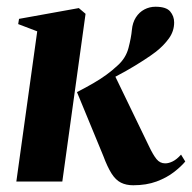

<svg xmlns="http://www.w3.org/2000/svg" viewBox="-20 -539 570 570"><path d="M28.5 0 90.5 -446 34 -467.5 36.5 -483 214 -515 234 -498 165 0ZM375.5 11Q354.5 11 339 3.2Q323.5 -4.5 311.2 -23.8Q299 -43 286.5 -76.5L208.5 -265.5Q235.5 -279.5 256.8 -291.8Q278 -304 295.5 -316.8Q313 -329.5 328.5 -344Q353.5 -366 361.5 -396.8Q369.5 -427.5 371.5 -450Q373.5 -472 383.5 -487.5Q393.5 -503 408.8 -511Q424 -519 441.5 -519Q473.5 -519 485.2 -505Q497 -491 497 -472.5Q497 -446.5 481.5 -425Q466 -403.5 443 -385.5Q429.5 -375 406 -359.8Q382.5 -344.5 353.8 -328.2Q325 -312 295.5 -297.5Q266 -283 240.5 -273L320 -316.5L422 -105.5Q434.5 -79 444.8 -66.5Q455 -54 470.5 -54Q481 -54 493 -60Q505 -66 517.5 -80L530 -59.5Q517.5 -44.5 496.2 -28Q475 -11.5 444.8 -0.2Q414.5 11 375.5 11Z"/></svg>

Font: Merriweather 144pt
Style: Bold Italic
Weight: 700
Italic angle: -7.8°
Version: Version 2.101